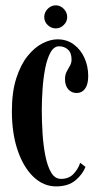

<svg xmlns="http://www.w3.org/2000/svg" viewBox="-20 -672 364 703"><path d="M185.5 10.5Q139 10.5 102.2 -24.8Q65.5 -60 44.5 -122Q23.5 -184 23.5 -265Q23.5 -335 39.5 -385Q55.5 -435 81 -466.8Q106.5 -498.5 135.5 -513.2Q164.5 -528 190.5 -528Q225 -528 250.2 -509.2Q275.5 -490.5 289.2 -460Q303 -429.5 303 -393.5Q303 -363 291.5 -347.2Q280 -331.5 261 -331.5Q241.5 -331.5 229.8 -345.2Q218 -359 218 -382Q218 -398 224 -409.5Q230 -421 236 -431.2Q242 -441.5 242 -454Q242 -478.5 228.8 -490.5Q215.5 -502.5 196.5 -502.5Q177.5 -502.5 165 -480Q152.5 -457.5 145.5 -421.8Q138.5 -386 135.8 -345.5Q133 -305 133 -268.5Q133 -228 135.8 -184Q138.5 -140 146 -102Q153.5 -64 167.2 -40.5Q181 -17 203.5 -17Q232.5 -17 249.8 -35.8Q267 -54.5 273.5 -76L293 -61Q282.5 -33.5 256 -11.5Q229.5 10.5 185.5 10.5ZM184.5 -568Q167.5 -568 154.8 -580.2Q142 -592.5 142 -609.5Q142 -627 154.8 -639.8Q167.5 -652.5 184.5 -652.5Q200.5 -652.5 213.2 -639.8Q226 -627 226 -609.5Q226 -592.5 213.2 -580.2Q200.5 -568 184.5 -568Z"/></svg>

Font: Imbue 50pt SemiBold
Style: Regular
Weight: 600
Designer: Tyler Finck
Foundry: Etcetera Type Company
Version: Version 1.102; ttfautohint (v1.8.3)